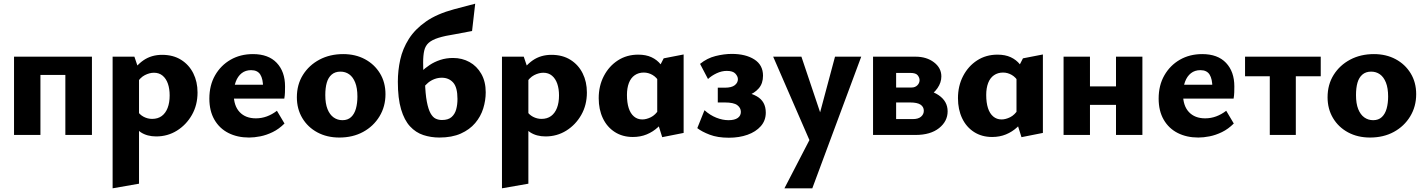

<svg xmlns="http://www.w3.org/2000/svg" viewBox="-20 -731 7723 1040"><path d="M334 0V-424H478V0ZM56 0V-424H199V0ZM126 -325V-424H405V-325Z M826 8Q777 8 742.5 -14.5Q708 -37 690 -77L722 -133Q736 -110 758 -98.5Q780 -87 804 -87Q835 -87 856 -102.5Q877 -118 888 -146.5Q899 -175 899 -214Q899 -250 889.5 -277.5Q880 -305 861 -321Q842 -337 814 -337Q790 -337 764.5 -324Q739 -311 719 -278L676 -311Q713 -374 756.5 -404Q800 -434 858 -434Q918 -434 961 -407Q1004 -380 1027 -334Q1050 -288 1050 -230Q1050 -162 1019.5 -108.5Q989 -55 938.5 -23.5Q888 8 826 8ZM590 289V-424H708L733 -350V264Z M1329 14Q1266 14 1217.5 -10.5Q1169 -35 1141.5 -82.5Q1114 -130 1114 -197Q1114 -269 1145 -323Q1176 -377 1229 -407.5Q1282 -438 1350 -438Q1434 -438 1479 -390.5Q1524 -343 1524 -263Q1524 -248 1523.5 -231Q1523 -214 1520 -197H1405V-257Q1405 -303 1390 -327Q1375 -351 1340 -351Q1310 -351 1289 -334.5Q1268 -318 1257 -288.5Q1246 -259 1246 -221Q1246 -158 1278 -124Q1310 -90 1366 -90Q1397 -90 1425.5 -100.5Q1454 -111 1480 -131L1521 -62Q1491 -32 1457 -15.5Q1423 1 1390 7.5Q1357 14 1329 14ZM1181 -197 1197 -272H1511V-197Z M1818 14Q1751 14 1699 -14Q1647 -42 1617.5 -91.5Q1588 -141 1588 -204Q1588 -273 1621 -325.5Q1654 -378 1710.5 -408Q1767 -438 1839 -438Q1905 -438 1956.5 -410.5Q2008 -383 2038 -334Q2068 -285 2068 -221Q2068 -154 2035.5 -100.5Q2003 -47 1947 -16.5Q1891 14 1818 14ZM1835 -80Q1864 -80 1882 -97Q1900 -114 1908 -143Q1916 -172 1916 -208Q1916 -254 1904 -284Q1892 -314 1871.5 -328.5Q1851 -343 1824 -343Q1795 -343 1776.5 -327Q1758 -311 1750 -283Q1742 -255 1742 -216Q1742 -170 1754 -140Q1766 -110 1787 -95Q1808 -80 1835 -80Z M2360 14Q2314 14 2273 0.5Q2232 -13 2201 -46.5Q2170 -80 2152.5 -139Q2135 -198 2135 -288Q2135 -349 2148 -408Q2161 -467 2194.5 -520Q2228 -573 2287.5 -614.5Q2347 -656 2440 -681L2554 -711L2537 -563L2447 -546Q2389 -537 2354.5 -526Q2320 -515 2302 -499Q2284 -483 2278 -457Q2272 -431 2272 -392Q2272 -374 2272.5 -359.5Q2273 -345 2274 -333L2282 -290Q2284 -222 2292 -180.5Q2300 -139 2312 -117.5Q2324 -96 2339.5 -88.5Q2355 -81 2374 -81Q2408 -81 2426 -97Q2444 -113 2451 -138.5Q2458 -164 2458 -195Q2458 -258 2434.5 -284Q2411 -310 2373 -310Q2353 -310 2334 -303Q2315 -296 2299 -283Q2283 -270 2270 -251L2230 -307Q2243 -324 2262.5 -343Q2282 -362 2307.5 -379Q2333 -396 2365 -406.5Q2397 -417 2434 -417Q2483 -417 2523 -395Q2563 -373 2587 -331Q2611 -289 2611 -231Q2611 -187 2597.5 -143.5Q2584 -100 2554 -64.5Q2524 -29 2476 -7.5Q2428 14 2360 14Z M2935 8Q2886 8 2851.5 -14.5Q2817 -37 2799 -77L2831 -133Q2845 -110 2867 -98.5Q2889 -87 2913 -87Q2944 -87 2965 -102.5Q2986 -118 2997 -146.5Q3008 -175 3008 -214Q3008 -250 2998.5 -277.5Q2989 -305 2970 -321Q2951 -337 2923 -337Q2899 -337 2873.5 -324Q2848 -311 2828 -278L2785 -311Q2822 -374 2865.5 -404Q2909 -434 2967 -434Q3027 -434 3070 -407Q3113 -380 3136 -334Q3159 -288 3159 -230Q3159 -162 3128.5 -108.5Q3098 -55 3047.5 -23.5Q2997 8 2935 8ZM2699 289V-424H2817L2842 -350V264Z M3408 11Q3352 11 3310 -16Q3268 -43 3245.5 -90.5Q3223 -138 3223 -199Q3223 -266 3251 -319.5Q3279 -373 3327 -404Q3375 -435 3437 -435Q3479 -435 3509 -421Q3539 -407 3558.5 -382.5Q3578 -358 3588 -327L3552 -285Q3537 -312 3514.5 -325Q3492 -338 3467 -338Q3439 -338 3418 -323.5Q3397 -309 3386.5 -281.5Q3376 -254 3376 -217Q3376 -175 3385.5 -145.5Q3395 -116 3414 -100Q3433 -84 3459 -84Q3481 -84 3505.5 -96Q3530 -108 3550 -139L3592 -101Q3571 -67 3544 -42Q3517 -17 3483 -3Q3449 11 3408 11ZM3567 12 3540 -74V-347L3575 -415L3683 -436V-11Z M3928 15Q3867 15 3824 -1.5Q3781 -18 3757 -37L3796 -134Q3826 -107 3860 -93.5Q3894 -80 3926 -80Q3959 -80 3976 -92Q3993 -104 3993 -125Q3993 -147 3973.5 -161.5Q3954 -176 3906 -176H3868V-256H3906Q3943 -256 3960 -269.5Q3977 -283 3977 -302Q3977 -317 3963.5 -332Q3950 -347 3917 -347Q3889 -347 3861.5 -334Q3834 -321 3815 -303L3772 -385Q3810 -416 3856 -427.5Q3902 -439 3944 -439Q4019 -439 4066 -409Q4113 -379 4113 -321Q4113 -279 4090 -252.5Q4067 -226 4030.5 -213.5Q3994 -201 3954 -201V-237Q4030 -237 4079 -209.5Q4128 -182 4128 -121Q4128 -78 4101 -47.5Q4074 -17 4029 -1Q3984 15 3928 15Z M4384 73 4168 -424H4321L4438 -76ZM4503 -424H4645L4380 289H4229L4401 -43Z M4709 0V-424H4939Q4999 -424 5039 -393.5Q5079 -363 5079 -317Q5079 -284 5058 -253.5Q5037 -223 5001.5 -204Q4966 -185 4923 -185L4942 -248Q5017 -248 5065 -215Q5113 -182 5113 -128Q5113 -74 5066.5 -37Q5020 0 4939 0ZM4834 -86H4925Q4954 -86 4969 -99Q4984 -112 4984 -131Q4984 -152 4966.5 -164Q4949 -176 4909 -176H4798V-257H4918Q4937 -257 4949 -269Q4961 -281 4961 -297Q4961 -310 4951 -323Q4941 -336 4911 -336H4834Z M5354 11Q5298 11 5256 -16Q5214 -43 5191.5 -90.5Q5169 -138 5169 -199Q5169 -266 5197 -319.5Q5225 -373 5273 -404Q5321 -435 5383 -435Q5425 -435 5455 -421Q5485 -407 5504.5 -382.5Q5524 -358 5534 -327L5498 -285Q5483 -312 5460.5 -325Q5438 -338 5413 -338Q5385 -338 5364 -323.5Q5343 -309 5332.5 -281.5Q5322 -254 5322 -217Q5322 -175 5331.5 -145.5Q5341 -116 5360 -100Q5379 -84 5405 -84Q5427 -84 5451.5 -96Q5476 -108 5496 -139L5538 -101Q5517 -67 5490 -42Q5463 -17 5429 -3Q5395 11 5354 11ZM5513 12 5486 -74V-347L5521 -415L5629 -436V-11Z M6025 0V-424H6168V0ZM5741 0V-424H5884V0ZM5811 -163V-263H6096V-163Z M6471 14Q6408 14 6359.5 -10.5Q6311 -35 6283.5 -82.5Q6256 -130 6256 -197Q6256 -269 6287 -323Q6318 -377 6371 -407.5Q6424 -438 6492 -438Q6576 -438 6621 -390.5Q6666 -343 6666 -263Q6666 -248 6665.5 -231Q6665 -214 6662 -197H6547V-257Q6547 -303 6532 -327Q6517 -351 6482 -351Q6452 -351 6431 -334.5Q6410 -318 6399 -288.5Q6388 -259 6388 -221Q6388 -158 6420 -124Q6452 -90 6508 -90Q6539 -90 6567.5 -100.5Q6596 -111 6622 -131L6663 -62Q6633 -32 6599 -15.5Q6565 1 6532 7.5Q6499 14 6471 14ZM6323 -197 6339 -272H6653V-197Z M6858 0V-424H6999V0ZM6724 -318V-424H7134V-318Z M7401 14Q7334 14 7282 -14Q7230 -42 7200.5 -91.5Q7171 -141 7171 -204Q7171 -273 7204 -325.5Q7237 -378 7293.5 -408Q7350 -438 7422 -438Q7488 -438 7539.5 -410.5Q7591 -383 7621 -334Q7651 -285 7651 -221Q7651 -154 7618.5 -100.5Q7586 -47 7530 -16.5Q7474 14 7401 14ZM7418 -80Q7447 -80 7465 -97Q7483 -114 7491 -143Q7499 -172 7499 -208Q7499 -254 7487 -284Q7475 -314 7454.5 -328.5Q7434 -343 7407 -343Q7378 -343 7359.5 -327Q7341 -311 7333 -283Q7325 -255 7325 -216Q7325 -170 7337 -140Q7349 -110 7370 -95Q7391 -80 7418 -80Z"/></svg>

Font: Ysabeau Infant ExtraBold
Style: Regular
Weight: 800
Designer: Christian Thalmann (Catharsis Fonts)
Version: Version 2.001;gftools[0.9.30]; featfreeze: ss01,ss02,lnum